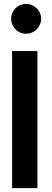

<svg xmlns="http://www.w3.org/2000/svg" viewBox="-20 -965 266 985"><path d="M37 -869C37 -826 71 -792 114 -792C156 -792 191 -826 191 -869C191 -911 156 -945 114 -945C71 -945 37 -911 37 -869ZM172 0V-703H42V0Z"/></svg>

Font: Bluebird
Style: Nrw
Weight: 400
Designer: Jasper
Foundry: Cannot Into Space Fonts
Version: Version 0.98